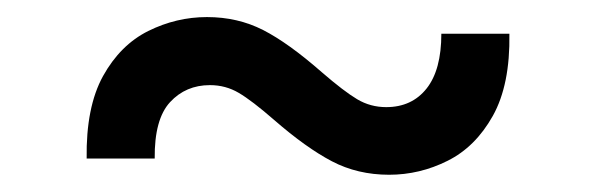

<svg xmlns="http://www.w3.org/2000/svg" viewBox="-20 -401 702 226"><path d="M82 -214.4Q81.1 -274.9 101.3 -311.5Q121.6 -348.1 154.5 -364.5Q187.5 -380.9 223.6 -380.9Q259.8 -380.9 289.6 -365.7Q319.3 -350.6 358.9 -315.9Q384.8 -293.5 400.4 -284.2Q416 -274.9 434.6 -274.9Q464.8 -274.9 482.2 -296.9Q499.5 -318.8 499.5 -361.3H579.6Q580.6 -301.3 560.1 -264.6Q539.6 -228 506.8 -211.7Q474.1 -195.3 438 -195.3Q400.9 -195.3 370.6 -211.2Q340.3 -227.1 302.7 -259.8Q276.4 -282.7 261 -291.7Q245.6 -300.8 227.1 -300.8Q198.7 -300.8 180.2 -280.8Q161.6 -260.7 162.1 -214.4Z"/></svg>

Font: Inter Variable
Style: Regular
Weight: 400
Designer: Rasmus Andersson
Foundry: rsms
Version: Version 4.001;git-9221beed3